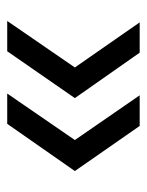

<svg xmlns="http://www.w3.org/2000/svg" viewBox="44 -566 416 545"><g transform="rotate(-90 252.5 -294.0)"><path d="M375 -106 246 -290 379 -482H465L333 -290L461 -106ZM167 -106 39 -290 173 -482H259L127 -290L254 -106Z"/></g></svg>

Font: Alumni Sans SemiBold
Style: Regular
Weight: 600
Designer: Robert E. Leuschke
Foundry: Robert E. Leuschke
Version: Version 1.018